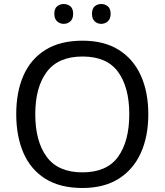

<svg xmlns="http://www.w3.org/2000/svg" viewBox="-20 -928 821 958"><path d="M720 -358Q720 -247 682.5 -164.5Q645 -82 572 -36Q499 10 391 10Q280 10 206.5 -36Q133 -82 97 -165Q61 -248 61 -359Q61 -469 97 -551Q133 -633 206.5 -679Q280 -725 392 -725Q499 -725 572 -679.5Q645 -634 682.5 -551.5Q720 -469 720 -358ZM156 -358Q156 -223 213 -145.5Q270 -68 391 -68Q513 -68 569 -145.5Q625 -223 625 -358Q625 -493 569 -569.5Q513 -646 392 -646Q271 -646 213.5 -569.5Q156 -493 156 -358ZM251 -859Q251 -885 265 -896.5Q279 -908 298 -908Q317 -908 331 -896.5Q345 -885 345 -859Q345 -834 331 -821.5Q317 -809 298 -809Q279 -809 265 -821.5Q251 -834 251 -859ZM439 -859Q439 -885 452.5 -896.5Q466 -908 485 -908Q504 -908 518 -896.5Q532 -885 532 -859Q532 -834 518 -821.5Q504 -809 485 -809Q466 -809 452.5 -821.5Q439 -834 439 -859Z"/></svg>

Font: Noto Sans Nag Mundari
Style: Regular
Weight: 400
Designer: Muthu Nedumaran
Version: Version 1.000; ttfautohint (v1.8.4.7-5d5b)